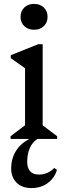

<svg xmlns="http://www.w3.org/2000/svg" viewBox="-20 -710 334 981"><path d="M141 251Q93 251 65 223.5Q37 196 37 150Q37 102 60.5 63Q84 24 127 2V-26H171V0Q146 16 132.5 46Q119 76 119 116Q119 182 180 182Q201 182 222 173Q243 164 257 148L271 158Q258 201 223 226Q188 251 141 251ZM34 0V-14L124 -82L108 -54V-394L151 -331L35 -413V-428L175 -484H198V-52L183 -81L272 -14V0ZM154 -558Q123 -558 104 -576.5Q85 -595 85 -624Q85 -653 104 -671.5Q123 -690 154 -690Q185 -690 204 -671.5Q223 -653 223 -624Q223 -595 204 -576.5Q185 -558 154 -558Z"/></svg>

Font: Platypi Light
Style: Regular
Weight: 300
Designer: David Sargent
Foundry: Bolt Cutter Type
Version: Version 1.200